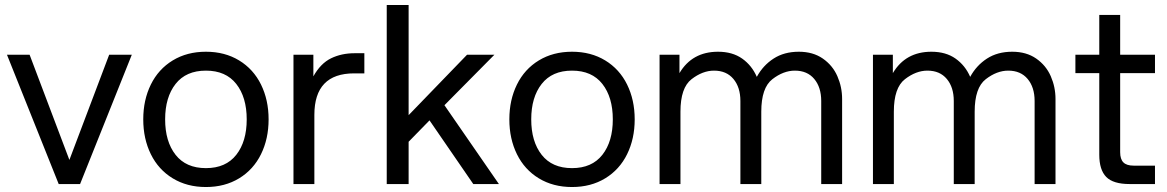

<svg xmlns="http://www.w3.org/2000/svg" viewBox="-20 -740 4692 772"><path d="M8 -520H99L259 -97L419 -520H510L302 0H216Z M556 -260Q556 -338 586.5 -400Q617 -462 674.5 -497Q732 -532 808 -532Q884 -532 941.5 -497Q999 -462 1029.5 -400Q1060 -338 1060 -260Q1060 -182 1029.5 -120Q999 -58 941.5 -23Q884 12 808 12Q732 12 674.5 -23Q617 -58 586.5 -120Q556 -182 556 -260ZM808 -64Q888 -64 930 -117.5Q972 -171 972 -260Q972 -349 930 -402.5Q888 -456 808 -456Q728 -456 686 -402.5Q644 -349 644 -260Q644 -171 686 -117.5Q728 -64 808 -64Z M1160 -520H1240V-433Q1269 -485 1311 -505.5Q1353 -526 1406 -526H1445V-445H1404Q1244 -445 1244 -278V0H1160Z M1535 -720H1623V-277L1858 -520H1968L1767 -317L1986 0H1883L1707 -256L1623 -170V0H1535Z M2028 -260Q2028 -338 2058.5 -400Q2089 -462 2146.5 -497Q2204 -532 2280 -532Q2356 -532 2413.5 -497Q2471 -462 2501.5 -400Q2532 -338 2532 -260Q2532 -182 2501.5 -120Q2471 -58 2413.5 -23Q2356 12 2280 12Q2204 12 2146.5 -23Q2089 -58 2058.5 -120Q2028 -182 2028 -260ZM2280 -64Q2360 -64 2402 -117.5Q2444 -171 2444 -260Q2444 -349 2402 -402.5Q2360 -456 2280 -456Q2200 -456 2158 -402.5Q2116 -349 2116 -260Q2116 -171 2158 -117.5Q2200 -64 2280 -64Z M3176 -456Q3130 -456 3085.5 -421.5Q3041 -387 3041 -291V0H2957V-334Q2957 -389 2929 -422.5Q2901 -456 2851 -456Q2805 -456 2760.5 -421.5Q2716 -387 2716 -291V0H2632V-520H2712V-446Q2763 -532 2867 -532Q2925 -532 2964 -504.5Q3003 -477 3023 -431Q3048 -477 3090.5 -504.5Q3133 -532 3192 -532Q3249 -532 3288.5 -504.5Q3328 -477 3347 -433.5Q3366 -390 3366 -342V0H3282V-334Q3282 -389 3254 -422.5Q3226 -456 3176 -456Z M4034 -456Q3988 -456 3943.5 -421.5Q3899 -387 3899 -291V0H3815V-334Q3815 -389 3787 -422.5Q3759 -456 3709 -456Q3663 -456 3618.5 -421.5Q3574 -387 3574 -291V0H3490V-520H3570V-446Q3621 -532 3725 -532Q3783 -532 3822 -504.5Q3861 -477 3881 -431Q3906 -477 3948.5 -504.5Q3991 -532 4050 -532Q4107 -532 4146.5 -504.5Q4186 -477 4205 -433.5Q4224 -390 4224 -342V0H4140V-334Q4140 -389 4112 -422.5Q4084 -456 4034 -456Z M4484 -680V-520H4624V-446H4484V-128Q4484 -100 4497 -87Q4510 -74 4538 -74H4624V0H4522Q4456 0 4428 -28.5Q4400 -57 4400 -118V-446H4304V-520H4400V-680Z"/></svg>

Font: Aspekta 400
Style: Regular
Weight: 400
Designer: Ivo Dolenc
Version: Version 2.000